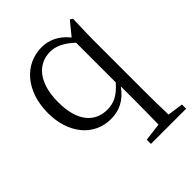

<svg xmlns="http://www.w3.org/2000/svg" viewBox="-219 -653 1041 1041"><g transform="rotate(-45 301.0 -133.0)"><path d="M429 -109C383 -56 344 -36 292 -36C201 -36 132 -102 132 -253C132 -410 207 -478 293 -478C336 -478 377 -461 429 -413ZM508 217C506 156 505 93 505 32V-371L509 -517L494 -526L432 -450C385 -508 331 -528 279 -528C149 -528 51 -418 51 -251C51 -95 140 14 271 14C335 14 389 -12 433 -74V32C433 93 432 155 431 217L328 230V262H598V230Z"/></g></svg>

Font: Source Han Serif
Style: Regular
Weight: 400
Designer: Ryoko NISHIZUKA 西塚涼子 (kana & ideographs); Frank Grießhammer (Latin, Greek & Cyrillic); Wenlong ZHANG 张文龙 (bopomofo); San
Foundry: Adobe Systems Incorporated
Version: Version 1.001;PS 1.001;hotconv 16.6.54;makeotf.lib2.5.65590